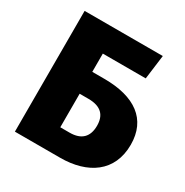

<svg xmlns="http://www.w3.org/2000/svg" viewBox="-161 -826 923 957"><g transform="rotate(30 300.5 -347.5)"><path d="M308 -451H239V-556H486L504 -695H54V0H314C472 0 587 -76 587 -232C587 -378 484 -451 308 -451ZM293 -132H239V-325H289C364 -325 394 -289 394 -230C394 -166 360 -132 293 -132Z"/></g></svg>

Font: Fira Sans ExtraBold
Style: Regular
Weight: 800
Designer: bBox Type GmbH & Carrois Corporate GbR & Edenspiekermann AG
Foundry: bBox Type GmbH & Carrois Corporate GbR & Edenspiekermann AG
Version: Version 4.300;PS 004.300;hotconv 1.0.88;makeotf.lib2.5.64775